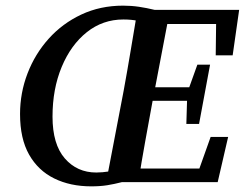

<svg xmlns="http://www.w3.org/2000/svg" viewBox="-20 -645 867 680"><path d="M412 0Q385 7 360 11Q335 15 303 15Q229 15 172 -13Q115 -41 83 -97.5Q51 -154 51 -241Q51 -316 77.5 -385Q104 -454 152.5 -508Q201 -562 268 -593.5Q335 -625 416 -625Q445 -625 472 -621Q499 -617 528 -610L516 -558Q492 -566 469 -571Q446 -576 417 -576Q344 -576 287.5 -531Q231 -486 198.5 -408Q166 -330 166 -232Q166 -134 209.5 -84Q253 -34 321 -34Q342 -34 367.5 -38Q393 -42 417 -50ZM356 0 418 -324Q431 -395 443 -467Q455 -539 467 -610H582L520 -285Q507 -214 494 -142.5Q481 -71 470 0ZM411 0 420 -48H734L669 0L726 -160H788L751 0ZM466 -288 476 -336H676L668 -288ZM515 -560 525 -610H827L804 -449H744L746 -610L788 -560ZM640 -206 643 -307 646 -324 679 -416H724L685 -206Z"/></svg>

Font: Lisu Bosa ExtraBold
Style: Italic
Weight: 800
Italic angle: -19°
Designer: David Morse, Annie Olsen, Victor Gaultney, Frank Grießhammer (Latin)
Foundry: SIL International
Version: Version 2.000